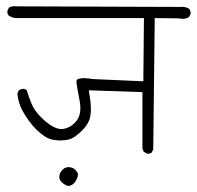

<svg xmlns="http://www.w3.org/2000/svg" viewBox="-20 -566 640 624"><path d="M232.4 7.8Q233.4 4.9 233.4 2.4Q233.4 0 232.9 -2.4Q231 -7.8 225.1 -13.7Q215.8 -22.9 202.6 -22.9Q189 -22.9 179.2 -9.8Q172.9 -1 172.9 8.8Q172.9 19 180.7 26.4Q190.9 35.6 201.7 38.6Q213.9 36.6 220.2 29.8Q228.5 21.5 232.4 7.8ZM459 -66.4Q460 -66.4 461.9 -66.4Q468.3 -66.4 472.7 -69.8L478 -80.6L482.9 -507.3L560.1 -506.3Q566.9 -504.9 572.8 -504.9Q584.5 -504.9 594.2 -510.3L599.6 -521Q599.6 -522 599.6 -522.9Q599.6 -530.8 595.2 -537.1Q584.5 -543.9 570.8 -543.9Q567.9 -543.9 564.9 -543.5L35.2 -545.4Q31.2 -545.9 27.8 -545.9Q17.1 -545.9 9.3 -541.5L3.9 -530.8Q3.9 -529.8 3.9 -527.3Q3.9 -524.9 5.1 -520.8Q6.3 -516.6 8.3 -515.6Q20 -507.3 34.2 -507.3H447.8L445.8 -301.8L281.2 -309.1Q265.1 -312 253.4 -312Q241.7 -312 234.4 -309.6Q231.9 -308.6 230.5 -307.1Q228.5 -304.7 228.5 -299.3Q228.5 -292 239.3 -235.8Q241.2 -224.1 241.2 -213.9Q241.2 -189.9 229.5 -174.3Q212.4 -152.3 188 -147.5Q184.1 -146.5 180.2 -146.5Q151.9 -146.5 113.3 -185.1Q91.8 -206.5 82.8 -228.3Q73.7 -250 66.9 -272.9L58.6 -277.3Q57.6 -277.3 56.6 -277.3Q47.9 -277.3 41.5 -272.5Q37.6 -267.6 36.6 -260.7Q39.6 -231 52.7 -207Q71.8 -171.4 98.1 -145Q109.9 -133.8 122.1 -125Q139.6 -112.3 160.6 -110.4Q168 -109.4 173.3 -109.4Q178.7 -109.4 183.1 -109.9Q192.9 -110.4 202.6 -112.3Q221.7 -116.7 246.3 -141.4Q271 -166 273.9 -190.9Q275.4 -201.2 275.4 -209Q275.4 -232.9 271 -256.3L268.6 -272.5L442.9 -266.6V-84Q444.3 -77.1 447.8 -72.3Z"/></svg>

Font: NaikaiFont
Style: ExtraLight
Weight: 200
Version: Version 1.89